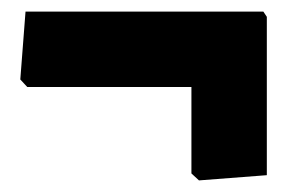

<svg xmlns="http://www.w3.org/2000/svg" viewBox="-20 -340 520 331"><path d="M440 -311V-38L323 -29L310 -41V-190H27L15 -203L24 -320H434Z"/></svg>

Font: Luna Sans Black
Style: Regular
Weight: 900
Designer: Juan Pablo del Peral
Foundry: Huerta Tipografica
Version: Version 2.001; ttfautohint (v1.5)